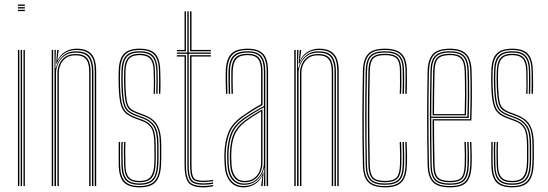

<svg xmlns="http://www.w3.org/2000/svg" viewBox="-20 -820 2414 846"><path d="M59 -794.2V-800H89.5V-794.2ZM59 -771V-776.8H89.5V-771ZM59 -782.8V-788.5H89.5V-782.8ZM83.5 0V-600H89.5V0ZM59 0V-600H65.2V0ZM71.2 0V-600H77.2V0Z M397.5 0V-505.2Q397.5 -526 394.1 -543.2Q390.8 -560.5 381.8 -573.1Q372.8 -585.8 356.6 -592.8Q340.5 -599.8 315.2 -599.8Q285.8 -599.8 263.1 -584Q240.5 -568.2 230 -539.8H227.5L232 -600H238.2V-595.8L233 -555.2H234.5Q244.8 -578 267.1 -591.8Q289.5 -605.5 316.2 -605.5Q338.2 -605.5 353.6 -600.4Q369 -595.2 378.9 -585.9Q388.8 -576.5 394.1 -564Q399.5 -551.5 401.6 -536.6Q403.8 -521.8 403.8 -505.8V0ZM208 0V-600H214.2V0ZM233 0V-499Q233 -517.5 240.9 -536.6Q248.8 -555.8 266.4 -568.9Q284 -582 313 -582Q333.2 -582 346.1 -576.5Q359 -571 366.1 -560.6Q373.2 -550.2 376.2 -536Q379.2 -521.8 379.2 -504.2V0H373V-504Q373 -525.5 368.2 -541.6Q363.5 -557.8 350.5 -567Q337.5 -576.2 312.8 -576.2Q286.2 -576.2 270.1 -564.4Q254 -552.5 246.6 -534.8Q239.2 -517 239.2 -499.2V0ZM220.2 0V-600H226.2L224 -521.2H226.5Q233.8 -552 256.6 -573Q279.5 -594 314.5 -593.8Q360 -593.8 375.8 -570.1Q391.5 -546.5 391.5 -505V0H385.2V-504.8Q385.2 -544.8 370.4 -566.4Q355.5 -588 313.8 -588Q282.8 -588 263.6 -573.5Q244.5 -559 235.6 -538.2Q226.8 -517.5 226.8 -498.8V0Z M594.5 5.5Q546.8 5.5 525.5 -17Q504.2 -39.5 503.2 -91.8Q503 -117.5 502.8 -140Q502.5 -162.5 503.2 -194.5H509.2Q508.5 -160.2 508.6 -137.6Q508.8 -115 509.2 -92Q510.2 -42.8 530.1 -21.5Q550 -0.2 594.5 -0.2Q640 -0.2 660.5 -21.6Q681 -43 683.5 -91.5Q684.5 -106.2 684.6 -120.5Q684.8 -134.8 684.6 -149.4Q684.5 -164 684.5 -180Q684.5 -239.8 667.5 -267.4Q650.5 -295 614.2 -308.2L583.8 -319.5Q563.5 -327 551.8 -336.4Q540 -345.8 534.4 -368.6Q528.8 -391.5 527 -439Q526.5 -457.5 526.5 -472.2Q526.5 -487 527 -506.5Q528.5 -547.2 544.1 -565.1Q559.8 -583 595 -583Q630.5 -583 646.2 -565.4Q662 -547.8 662.8 -507.2Q663.2 -484.8 663.4 -462.6Q663.5 -440.5 662.8 -406.8H656.8Q658.2 -437 657.9 -461.9Q657.5 -486.8 657 -506.8Q656.2 -545 641.8 -561.1Q627.2 -577.2 595 -577.2Q563 -577.2 548.6 -560.9Q534.2 -544.5 533 -506.5Q532.5 -484.5 532.5 -471.2Q532.5 -458 533 -439.2Q534.8 -396.8 539 -374.9Q543.2 -353 554.1 -342.9Q565 -332.8 585.8 -325L616 -313.5Q639 -304.8 655.8 -290.5Q672.5 -276.2 681.5 -250.1Q690.5 -224 690.5 -180Q690.5 -164.5 690.6 -149.6Q690.8 -134.8 690.6 -120.2Q690.5 -105.8 689.5 -91.2Q686.8 -40.8 665.4 -17.6Q644 5.5 594.5 5.5ZM594.5 -5.8Q552.2 -5.8 534.1 -26.1Q516 -46.5 515 -92.2Q514.8 -117 514.2 -141.5Q513.8 -166 515 -194.5H521Q519.5 -163.8 520.1 -138.1Q520.8 -112.5 521 -92.2Q521.8 -49 538.9 -30.2Q556 -11.5 594.5 -11.5Q634.8 -11.5 652 -30.8Q669.2 -50 671.5 -92Q672.8 -114 672.6 -134.5Q672.5 -155 672.5 -180Q672.5 -236.5 657.2 -261.1Q642 -285.8 610.5 -297.5L579.8 -308.8Q555 -317.8 541.6 -329.9Q528.2 -342 522.5 -366.8Q516.8 -391.5 515 -438.8Q514.2 -459 514.4 -473.5Q514.5 -488 515 -506.8Q516.2 -553.2 534.8 -573.8Q553.2 -594.2 595 -594.2Q637 -594.2 655.2 -574.1Q673.5 -554 674.5 -507.5Q675 -483.5 675.1 -462Q675.2 -440.5 674.5 -406.8H668.5Q669.5 -443.8 669.4 -464.9Q669.2 -486 668.8 -507.5Q668 -551 650.8 -569.8Q633.5 -588.5 595 -588.5Q556.2 -588.5 539.2 -569.4Q522.2 -550.2 521 -506.8Q520.5 -487.5 520.4 -473Q520.2 -458.5 521 -439Q522.8 -390.2 528.8 -366.5Q534.8 -342.8 547.4 -332.5Q560 -322.2 581.8 -314L612.5 -302.5Q645 -290.5 661.8 -265.2Q678.5 -240 678.5 -180Q678.5 -155.5 678.6 -134.6Q678.8 -113.8 677.5 -91.8Q675 -47 656.5 -26.4Q638 -5.8 594.5 -5.8ZM594.5 -17Q559.5 -17 543.5 -34.4Q527.5 -51.8 526.8 -92.8Q526.5 -112.8 526 -138.5Q525.5 -164.2 527 -194.5H532.8Q531.5 -167.5 531.9 -141.6Q532.2 -115.8 532.8 -92.8Q533.2 -55.2 547.6 -39Q562 -22.8 594.5 -22.8Q629.2 -22.8 643.2 -40.1Q657.2 -57.5 659.5 -92.5Q660.8 -115 660.5 -135.8Q660.2 -156.5 660.2 -180Q660.2 -233.8 647.1 -255.2Q634 -276.8 606.8 -286.5L575.8 -298Q548.8 -307.8 533.5 -321.5Q518.2 -335.2 511.4 -362.2Q504.5 -389.2 503 -438.5Q502.2 -459.2 502.4 -474.8Q502.5 -490.2 503 -507Q504.2 -559.2 525.5 -582.4Q546.8 -605.5 595 -605.5Q642.8 -605.5 664 -582.9Q685.2 -560.2 686.2 -507.8Q686.8 -487.2 687.2 -461.8Q687.8 -436.2 686.2 -406.8H680.5Q681 -440.8 681 -462.9Q681 -485 680.5 -507.5Q679.5 -556.2 660 -578Q640.5 -599.8 595 -599.8Q549.2 -599.8 529.9 -577.8Q510.5 -555.8 509 -507Q508.5 -484.8 508.5 -470.9Q508.5 -457 509 -438.5Q510.8 -390.8 516.9 -365Q523 -339.2 537.4 -326.1Q551.8 -313 577.8 -303.2L608.8 -291.8Q639.2 -280.5 652.8 -257Q666.2 -233.5 666.2 -180Q666.2 -164.8 666.4 -150.1Q666.5 -135.5 666.4 -121.1Q666.2 -106.8 665.5 -92Q663.2 -52.8 647.1 -34.9Q631 -17 594.5 -17Z M875.8 -6.2Q830 -6.2 817.8 -26.2Q805.5 -46.2 805.5 -91.8V-582.8H759.2V-588.5H805.5V-770H811.5V-588.5H909.2V-582.8H811.5V-91.8Q811.5 -48 822.8 -30Q834 -12 875.8 -12Q886 -12 897.4 -13.1Q908.8 -14.2 919.2 -16.5V-10.8Q909 -8.2 897.5 -7.2Q886 -6.2 875.8 -6.2ZM875.8 5.5Q825.2 5.5 809.2 -17.2Q793.2 -40 793.2 -91.8V-571H759.2V-576.8H799.2V-91.8Q799.2 -43.5 813.2 -22Q827.2 -0.5 875.8 -0.5Q886.5 -0.5 898.1 -1.6Q909.8 -2.8 919.2 -5.2V0.5Q901.2 5.5 875.8 5.5ZM875.8 -17.8Q836.8 -17.8 827.1 -34.5Q817.5 -51.2 817.5 -92V-576.8H909.2V-571H823.8V-92Q823.8 -53.5 832 -38.5Q840.2 -23.5 875.8 -23.5Q886 -23.5 897.2 -24.5Q908.5 -25.5 919.2 -27.5V-22Q909.2 -20 897.8 -18.9Q886.2 -17.8 875.8 -17.8ZM759.2 -594.2V-600H793.2V-770H799.2V-594.2ZM817.5 -594.2V-770H823.8V-600H909.2V-594.2Z M1155 0V-505Q1155 -556 1135.5 -577.9Q1116 -599.8 1071.2 -599.8Q1024 -599.8 1003.4 -578Q982.8 -556.2 981 -507.5Q980.2 -485 980.8 -458.8Q981.2 -432.5 982 -406.8H975.8Q975 -432.8 974.5 -459.4Q974 -486 974.8 -507.8Q976.5 -560 998.9 -582.8Q1021.2 -605.5 1071.2 -605.5Q1103.5 -605.5 1123.1 -595.2Q1142.8 -585 1152 -563Q1161.2 -541 1161.2 -505V0ZM1056 -11.2Q1086.2 -11.2 1105.4 -26Q1124.5 -40.8 1133.6 -61.8Q1142.8 -82.8 1142.8 -101.2V-347Q1124.2 -337.2 1100.1 -322.6Q1076 -308 1056.2 -293.8Q1018.2 -266.5 1003.6 -231.8Q989 -197 987 -146.5Q986.5 -132.2 986.8 -123.4Q987 -114.5 988 -95Q990.2 -54.2 1008.1 -32.8Q1026 -11.2 1056 -11.2ZM1056.5 -17Q1028.8 -17 1012.5 -37.2Q996.2 -57.5 994 -95.2Q993 -112.5 992.8 -123.1Q992.5 -133.8 993 -146.2Q995 -198.5 1009.9 -231.2Q1024.8 -264 1059.8 -289.5Q1076 -301.5 1096.9 -314.8Q1117.8 -328 1136.5 -338.2V-101Q1136.5 -82.8 1128.6 -63.2Q1120.8 -43.8 1103.2 -30.4Q1085.8 -17 1056.5 -17ZM1057 -22.8Q1083.2 -22.8 1099.5 -34.9Q1115.8 -47 1123.1 -65.1Q1130.5 -83.2 1130.5 -100.8V-329.5Q1115.5 -320.5 1097.6 -309Q1079.8 -297.5 1062.2 -284.5Q1028.5 -259 1014.8 -227.4Q1001 -195.8 999.2 -146.2Q998.8 -133 999 -124.1Q999.2 -115.2 1000.2 -95.5Q1002.2 -61.5 1016.9 -42.1Q1031.5 -22.8 1057 -22.8ZM1053.5 5.5Q1014.8 5.5 993.5 -20.9Q972.2 -47.2 969.8 -93.8Q968.8 -111.5 968.5 -123.8Q968.2 -136 968.8 -147.8Q970.8 -196.5 986 -236Q1001.2 -275.5 1047.2 -308.2Q1060.5 -317.5 1074.2 -326.6Q1088 -335.8 1102.1 -344.5Q1116.2 -353.2 1130.5 -361V-505Q1130.5 -542 1117.4 -559.6Q1104.2 -577.2 1071.2 -577.2Q1036.5 -577.2 1021.6 -560.5Q1006.8 -543.8 1005.5 -506.8Q1004.8 -485.5 1005.1 -461.4Q1005.5 -437.2 1006.2 -406.8H1000.2Q999.5 -435.8 999.1 -461.1Q998.8 -486.5 999.2 -506.8Q1000.5 -546.5 1016.6 -564.8Q1032.8 -583 1071.2 -583Q1107.5 -583 1122.1 -564.1Q1136.8 -545.2 1136.8 -505V-357.2Q1113.8 -345 1091.5 -331Q1069.2 -317 1049.8 -303Q1006.5 -272 991.6 -234Q976.8 -196 974.8 -147.5Q974.2 -133 974.5 -123.8Q974.8 -114.5 975.8 -94.2Q978.2 -48.8 998.6 -24.5Q1019 -0.2 1054.2 -0.2Q1084.5 -0.2 1107.1 -16.4Q1129.8 -32.5 1139.8 -60.2H1141.2L1137.5 -7.2V0H1131V-4.8L1136.5 -44.8H1135Q1124.2 -21.5 1102 -8Q1079.8 5.5 1053.5 5.5ZM1143 0V-15L1144.8 -78.8H1143.2Q1137.2 -50 1113.9 -27.9Q1090.5 -5.8 1055 -5.8Q1022 -5.8 1003.1 -28.8Q984.2 -51.8 982 -94.5Q981 -112.2 980.8 -123.2Q980.5 -134.2 981 -147.2Q982.8 -194.5 996.8 -231.4Q1010.8 -268.2 1053.2 -298.8Q1067.5 -308.8 1083.5 -318.6Q1099.5 -328.5 1115 -337.5Q1130.5 -346.5 1142.8 -353V-505Q1142.8 -550 1126.2 -569.2Q1109.8 -588.5 1071.2 -588.5Q1031 -588.5 1012.8 -569.6Q994.5 -550.8 993.2 -507Q992.5 -484.5 993 -458.4Q993.5 -432.2 994.2 -406.8H988Q987.2 -432.8 986.8 -459.4Q986.2 -486 987 -507.2Q988.5 -553.5 1007.9 -573.9Q1027.2 -594.2 1071.2 -594.2Q1112.8 -594.2 1130.9 -573.5Q1149 -552.8 1149 -505V0Z M1466.2 0V-505.2Q1466.2 -526 1462.9 -543.2Q1459.5 -560.5 1450.5 -573.1Q1441.5 -585.8 1425.4 -592.8Q1409.2 -599.8 1384 -599.8Q1354.5 -599.8 1331.9 -584Q1309.2 -568.2 1298.8 -539.8H1296.2L1300.8 -600H1307V-595.8L1301.8 -555.2H1303.2Q1313.5 -578 1335.9 -591.8Q1358.2 -605.5 1385 -605.5Q1407 -605.5 1422.4 -600.4Q1437.8 -595.2 1447.6 -585.9Q1457.5 -576.5 1462.9 -564Q1468.2 -551.5 1470.4 -536.6Q1472.5 -521.8 1472.5 -505.8V0ZM1276.8 0V-600H1283V0ZM1301.8 0V-499Q1301.8 -517.5 1309.6 -536.6Q1317.5 -555.8 1335.1 -568.9Q1352.8 -582 1381.8 -582Q1402 -582 1414.9 -576.5Q1427.8 -571 1434.9 -560.6Q1442 -550.2 1445 -536Q1448 -521.8 1448 -504.2V0H1441.8V-504Q1441.8 -525.5 1437 -541.6Q1432.2 -557.8 1419.2 -567Q1406.2 -576.2 1381.5 -576.2Q1355 -576.2 1338.9 -564.4Q1322.8 -552.5 1315.4 -534.8Q1308 -517 1308 -499.2V0ZM1289 0V-600H1295L1292.8 -521.2H1295.2Q1302.5 -552 1325.4 -573Q1348.2 -594 1383.2 -593.8Q1428.8 -593.8 1444.5 -570.1Q1460.2 -546.5 1460.2 -505V0H1454V-504.8Q1454 -544.8 1439.1 -566.4Q1424.2 -588 1382.5 -588Q1351.5 -588 1332.4 -573.5Q1313.2 -559 1304.4 -538.2Q1295.5 -517.5 1295.5 -498.8V0Z M1676.2 5.5Q1624.2 5.5 1602.2 -17.5Q1580.2 -40.5 1579 -91.8Q1577.8 -149.2 1577.1 -201.9Q1576.5 -254.5 1576.6 -304.6Q1576.8 -354.8 1577.4 -404.9Q1578 -455 1579 -507.2Q1580.2 -558 1601.4 -581.8Q1622.5 -605.5 1676 -605.5Q1726.8 -605.5 1749.6 -583.1Q1772.5 -560.8 1772.8 -507.8Q1773 -486 1773.1 -461.1Q1773.2 -436.2 1771.8 -406.8H1765.8Q1767 -435.5 1766.9 -460.2Q1766.8 -485 1766.8 -507.5Q1766.2 -557.2 1745.5 -578.5Q1724.8 -599.8 1676 -599.8Q1625 -599.8 1605.6 -577.4Q1586.2 -555 1585 -507Q1584 -455 1583.4 -404.2Q1582.8 -353.5 1582.8 -302.5Q1582.8 -251.5 1583.2 -199.2Q1583.8 -147 1585 -92Q1586.2 -43.2 1606.6 -21.8Q1627 -0.2 1676.2 -0.2Q1724 -0.2 1744.5 -21Q1765 -41.8 1766.8 -91.8Q1767.5 -114 1767.4 -138.1Q1767.2 -162.2 1765.8 -194.5H1771.8Q1773.2 -165.2 1773.5 -140.1Q1773.8 -115 1772.8 -91.8Q1771 -40 1749.4 -17.2Q1727.8 5.5 1676.2 5.5ZM1676.2 -5.8Q1629.5 -5.8 1610.9 -25.8Q1592.2 -45.8 1591.2 -92Q1590.2 -147 1589.6 -199.5Q1589 -252 1589 -303.2Q1589 -354.5 1589.6 -405.1Q1590.2 -455.8 1591.2 -506.8Q1592.2 -554.5 1611 -574.4Q1629.8 -594.2 1676 -594.2Q1721.8 -594.2 1741 -574.6Q1760.2 -555 1760.5 -507.5Q1760.8 -488.8 1760.9 -463Q1761 -437.2 1759.5 -406.8H1753.5Q1755 -437.5 1754.8 -463.4Q1754.5 -489.2 1754.5 -507.2Q1754.2 -552.8 1736.5 -570.6Q1718.8 -588.5 1676 -588.5Q1633 -588.5 1615.6 -570.4Q1598.2 -552.2 1597.2 -506.5Q1596.2 -458 1595.6 -408.2Q1595 -358.5 1594.9 -307.1Q1594.8 -255.8 1595.2 -202.4Q1595.8 -149 1597 -93Q1598 -48 1615.4 -29.8Q1632.8 -11.5 1676.2 -11.5Q1718.8 -11.5 1735.9 -29.4Q1753 -47.2 1754.5 -92.2Q1755.2 -113.8 1755.1 -138.4Q1755 -163 1753.5 -194.5H1759.5Q1761 -159.2 1761.1 -135.5Q1761.2 -111.8 1760.5 -92.2Q1758.8 -44.8 1740.4 -25.2Q1722 -5.8 1676.2 -5.8ZM1676.2 -17Q1636 -17 1620.1 -33.8Q1604.2 -50.5 1603.2 -93Q1602.2 -146.8 1601.6 -198.5Q1601 -250.2 1601 -301.2Q1601 -352.2 1601.6 -403.2Q1602.2 -454.2 1603.2 -506.2Q1604.2 -549.2 1620 -566.1Q1635.8 -583 1676 -583Q1716.2 -583 1732.2 -566.4Q1748.2 -549.8 1748.2 -507.2Q1748.5 -485 1748.6 -461.1Q1748.8 -437.2 1747.2 -406.8H1741.2Q1742.8 -437.8 1742.5 -461.6Q1742.2 -485.5 1742.2 -507Q1742.2 -546.8 1728 -562Q1713.8 -577.2 1676 -577.2Q1638.2 -577.2 1624.2 -561.8Q1610.2 -546.2 1609.5 -506.2Q1608.5 -456.8 1607.9 -407.2Q1607.2 -357.8 1607.2 -307Q1607.2 -256.2 1607.8 -203.1Q1608.2 -150 1609.5 -93Q1610.2 -53.8 1624.2 -38.2Q1638.2 -22.8 1676.2 -22.8Q1713.2 -22.8 1727.1 -37.8Q1741 -52.8 1742.2 -92.8Q1743 -115 1742.9 -138.9Q1742.8 -162.8 1741.2 -194.5H1747.2Q1748.8 -162 1748.9 -137.6Q1749 -113.2 1748.2 -92.8Q1747 -49.8 1731.2 -33.4Q1715.5 -17 1676.2 -17Z M1963.2 5.5Q1909.5 5.5 1887.5 -17.6Q1865.5 -40.8 1864.2 -91.8Q1863 -149.2 1862.4 -201.9Q1861.8 -254.5 1861.9 -304.6Q1862 -354.8 1862.6 -404.9Q1863.2 -455 1864.2 -507.2Q1865.5 -557.2 1887.2 -581.4Q1909 -605.5 1963 -605.5Q2011 -605.5 2033.5 -583.2Q2056 -561 2058 -508.8Q2058.5 -493.2 2058.9 -470.8Q2059.2 -448.2 2059.4 -420Q2059.5 -391.8 2059 -358.8Q2058.5 -325.8 2057 -289.2H1892.5Q1892.5 -250.2 1892.8 -218.2Q1893 -186.2 1893.6 -156.1Q1894.2 -126 1894.8 -93Q1895.5 -53.5 1909.9 -38.1Q1924.2 -22.8 1963.2 -22.8Q1999 -22.8 2012.4 -36.8Q2025.8 -50.8 2027.5 -93Q2028.2 -110.5 2028.1 -137.1Q2028 -163.8 2026.5 -194.5H2032.5Q2034 -164.2 2034.1 -137.5Q2034.2 -110.8 2033.5 -93Q2031.8 -48 2016.5 -32.5Q2001.2 -17 1963.2 -17Q1921.2 -17 1905.4 -33.8Q1889.5 -50.5 1888.5 -92.8Q1888 -122.5 1887.4 -154.4Q1886.8 -186.2 1886.5 -221.2Q1886.2 -256.2 1886.2 -294.8H2051.2Q2052.5 -332.8 2053 -365.4Q2053.5 -398 2053.4 -424.9Q2053.2 -451.8 2052.9 -472.9Q2052.5 -494 2051.8 -508.8Q2049.8 -561.8 2027.1 -580.8Q2004.5 -599.8 1963 -599.8Q1911.5 -599.8 1891.5 -577Q1871.5 -554.2 1870.2 -507Q1869.2 -455.2 1868.6 -404.2Q1868 -353.2 1868 -302.1Q1868 -251 1868.5 -198.8Q1869 -146.5 1870.2 -92Q1871.5 -42.5 1892.2 -21.4Q1913 -0.2 1963.2 -0.2Q2009.8 -0.2 2029.6 -20Q2049.5 -39.8 2052 -92Q2052.5 -103.2 2052.6 -119.5Q2052.8 -135.8 2052.4 -155.1Q2052 -174.5 2051 -194.5H2057Q2058.2 -167 2058.6 -139.5Q2059 -112 2058 -91.8Q2055.8 -38 2034.6 -16.2Q2013.5 5.5 1963.2 5.5ZM1963.2 -5.8Q1915 -5.8 1896.2 -25.6Q1877.5 -45.5 1876.5 -92Q1875.2 -146.8 1874.8 -199.5Q1874.2 -252.2 1874.2 -303.5Q1874.2 -354.8 1874.9 -405.5Q1875.5 -456.2 1876.5 -506.8Q1877.5 -554 1897 -574.1Q1916.5 -594.2 1963 -594.2Q2005.2 -594.2 2024.6 -575Q2044 -555.8 2045.8 -506.5Q2046.5 -493.2 2047 -463.8Q2047.5 -434.2 2047.2 -392.5Q2047 -350.8 2045.2 -300.5H1880.2Q1880.2 -237.8 1880.8 -190.2Q1881.2 -142.8 1882.2 -92.5Q1883 -47.8 1900.8 -29.6Q1918.5 -11.5 1963.2 -11.5Q2004.8 -11.5 2021.2 -28.5Q2037.8 -45.5 2039.8 -92.5Q2040.5 -110 2040.4 -136.9Q2040.2 -163.8 2038.8 -194.5H2044.8Q2046 -168.5 2046.4 -140.6Q2046.8 -112.8 2045.8 -92.5Q2043.8 -42.5 2025.6 -24.1Q2007.5 -5.8 1963.2 -5.8ZM1880.2 -306H2039.2Q2041 -350.2 2041.2 -390.6Q2041.5 -431 2041 -461.5Q2040.5 -492 2039.8 -506.2Q2038 -552.8 2020.4 -570.6Q2002.8 -588.5 1963 -588.5Q1919.5 -588.5 1901.5 -570Q1883.5 -551.5 1882.5 -506.5Q1881.5 -463 1880.9 -414.1Q1880.2 -365.2 1880.2 -306ZM1886.2 -311.8Q1886.5 -348.2 1886.6 -379.4Q1886.8 -410.5 1887.4 -441Q1888 -471.5 1888.5 -506.2Q1889.5 -548.8 1905.9 -565.9Q1922.2 -583 1963 -583Q1998.8 -583 2015.2 -567Q2031.8 -551 2033.5 -506.2Q2034 -493.5 2034.5 -465.6Q2035 -437.8 2034.9 -398.5Q2034.8 -359.2 2033.2 -311.8ZM1892.5 -317.2H2027.5Q2028.8 -360.2 2028.9 -398.4Q2029 -436.5 2028.5 -464.8Q2028 -493 2027.5 -506.2Q2025.8 -547.8 2011 -562.5Q1996.2 -577.2 1963 -577.2Q1924.8 -577.2 1910.1 -561.4Q1895.5 -545.5 1894.8 -506.2Q1894.2 -474.2 1893.6 -445.5Q1893 -416.8 1892.8 -386Q1892.5 -355.2 1892.5 -317.2Z M2236.2 5.5Q2188.5 5.5 2167.2 -17Q2146 -39.5 2145 -91.8Q2144.8 -117.5 2144.5 -140Q2144.2 -162.5 2145 -194.5H2151Q2150.2 -160.2 2150.4 -137.6Q2150.5 -115 2151 -92Q2152 -42.8 2171.9 -21.5Q2191.8 -0.2 2236.2 -0.2Q2281.8 -0.2 2302.2 -21.6Q2322.8 -43 2325.2 -91.5Q2326.2 -106.2 2326.4 -120.5Q2326.5 -134.8 2326.4 -149.4Q2326.2 -164 2326.2 -180Q2326.2 -239.8 2309.2 -267.4Q2292.2 -295 2256 -308.2L2225.5 -319.5Q2205.2 -327 2193.5 -336.4Q2181.8 -345.8 2176.1 -368.6Q2170.5 -391.5 2168.8 -439Q2168.2 -457.5 2168.2 -472.2Q2168.2 -487 2168.8 -506.5Q2170.2 -547.2 2185.9 -565.1Q2201.5 -583 2236.8 -583Q2272.2 -583 2288 -565.4Q2303.8 -547.8 2304.5 -507.2Q2305 -484.8 2305.1 -462.6Q2305.2 -440.5 2304.5 -406.8H2298.5Q2300 -437 2299.6 -461.9Q2299.2 -486.8 2298.8 -506.8Q2298 -545 2283.5 -561.1Q2269 -577.2 2236.8 -577.2Q2204.8 -577.2 2190.4 -560.9Q2176 -544.5 2174.8 -506.5Q2174.2 -484.5 2174.2 -471.2Q2174.2 -458 2174.8 -439.2Q2176.5 -396.8 2180.8 -374.9Q2185 -353 2195.9 -342.9Q2206.8 -332.8 2227.5 -325L2257.8 -313.5Q2280.8 -304.8 2297.5 -290.5Q2314.2 -276.2 2323.2 -250.1Q2332.2 -224 2332.2 -180Q2332.2 -164.5 2332.4 -149.6Q2332.5 -134.8 2332.4 -120.2Q2332.2 -105.8 2331.2 -91.2Q2328.5 -40.8 2307.1 -17.6Q2285.8 5.5 2236.2 5.5ZM2236.2 -5.8Q2194 -5.8 2175.9 -26.1Q2157.8 -46.5 2156.8 -92.2Q2156.5 -117 2156 -141.5Q2155.5 -166 2156.8 -194.5H2162.8Q2161.2 -163.8 2161.9 -138.1Q2162.5 -112.5 2162.8 -92.2Q2163.5 -49 2180.6 -30.2Q2197.8 -11.5 2236.2 -11.5Q2276.5 -11.5 2293.8 -30.8Q2311 -50 2313.2 -92Q2314.5 -114 2314.4 -134.5Q2314.2 -155 2314.2 -180Q2314.2 -236.5 2299 -261.1Q2283.8 -285.8 2252.2 -297.5L2221.5 -308.8Q2196.8 -317.8 2183.4 -329.9Q2170 -342 2164.2 -366.8Q2158.5 -391.5 2156.8 -438.8Q2156 -459 2156.1 -473.5Q2156.2 -488 2156.8 -506.8Q2158 -553.2 2176.5 -573.8Q2195 -594.2 2236.8 -594.2Q2278.8 -594.2 2297 -574.1Q2315.2 -554 2316.2 -507.5Q2316.8 -483.5 2316.9 -462Q2317 -440.5 2316.2 -406.8H2310.2Q2311.2 -443.8 2311.1 -464.9Q2311 -486 2310.5 -507.5Q2309.8 -551 2292.5 -569.8Q2275.2 -588.5 2236.8 -588.5Q2198 -588.5 2181 -569.4Q2164 -550.2 2162.8 -506.8Q2162.2 -487.5 2162.1 -473Q2162 -458.5 2162.8 -439Q2164.5 -390.2 2170.5 -366.5Q2176.5 -342.8 2189.1 -332.5Q2201.8 -322.2 2223.5 -314L2254.2 -302.5Q2286.8 -290.5 2303.5 -265.2Q2320.2 -240 2320.2 -180Q2320.2 -155.5 2320.4 -134.6Q2320.5 -113.8 2319.2 -91.8Q2316.8 -47 2298.2 -26.4Q2279.8 -5.8 2236.2 -5.8ZM2236.2 -17Q2201.2 -17 2185.2 -34.4Q2169.2 -51.8 2168.5 -92.8Q2168.2 -112.8 2167.8 -138.5Q2167.2 -164.2 2168.8 -194.5H2174.5Q2173.2 -167.5 2173.6 -141.6Q2174 -115.8 2174.5 -92.8Q2175 -55.2 2189.4 -39Q2203.8 -22.8 2236.2 -22.8Q2271 -22.8 2285 -40.1Q2299 -57.5 2301.2 -92.5Q2302.5 -115 2302.2 -135.8Q2302 -156.5 2302 -180Q2302 -233.8 2288.9 -255.2Q2275.8 -276.8 2248.5 -286.5L2217.5 -298Q2190.5 -307.8 2175.2 -321.5Q2160 -335.2 2153.1 -362.2Q2146.2 -389.2 2144.8 -438.5Q2144 -459.2 2144.1 -474.8Q2144.2 -490.2 2144.8 -507Q2146 -559.2 2167.2 -582.4Q2188.5 -605.5 2236.8 -605.5Q2284.5 -605.5 2305.8 -582.9Q2327 -560.2 2328 -507.8Q2328.5 -487.2 2329 -461.8Q2329.5 -436.2 2328 -406.8H2322.2Q2322.8 -440.8 2322.8 -462.9Q2322.8 -485 2322.2 -507.5Q2321.2 -556.2 2301.8 -578Q2282.2 -599.8 2236.8 -599.8Q2191 -599.8 2171.6 -577.8Q2152.2 -555.8 2150.8 -507Q2150.2 -484.8 2150.2 -470.9Q2150.2 -457 2150.8 -438.5Q2152.5 -390.8 2158.6 -365Q2164.8 -339.2 2179.1 -326.1Q2193.5 -313 2219.5 -303.2L2250.5 -291.8Q2281 -280.5 2294.5 -257Q2308 -233.5 2308 -180Q2308 -164.8 2308.1 -150.1Q2308.2 -135.5 2308.1 -121.1Q2308 -106.8 2307.2 -92Q2305 -52.8 2288.9 -34.9Q2272.8 -17 2236.2 -17Z"/></svg>

Font: Big Shoulders Inline Display Thin ExtraLight
Style: Regular
Weight: 250
Version: Version 2.002